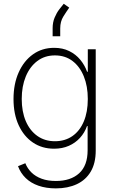

<svg xmlns="http://www.w3.org/2000/svg" viewBox="-20 -806 623 1040"><path d="M282.7 214.4Q230 214.4 188.5 200Q147 185.5 119.1 158.4Q91.3 131.3 77.6 94.2L117.2 78.1Q128.4 106.4 150.4 128.2Q172.4 149.9 205.6 162.1Q238.8 174.3 282.7 174.3Q362.8 174.3 408.7 132.6Q454.6 90.8 454.6 8.3V-123H451.2Q438.5 -86.9 413.3 -59.3Q388.2 -31.7 352.8 -16.1Q317.4 -0.5 272.9 -0.5Q208 -0.5 158.7 -33.7Q109.4 -66.9 81.3 -127.4Q53.2 -188 53.2 -269.5Q53.2 -351.1 81.1 -413.6Q108.9 -476.1 158.4 -511.5Q208 -546.9 273.4 -546.9Q319.3 -546.9 354.7 -529.5Q390.1 -512.2 414.6 -482.7Q439 -453.1 451.7 -417.5H455.6V-539.1H498.5V9.8Q498.5 77.6 471.7 123.3Q444.8 168.9 396 191.7Q347.2 214.4 282.7 214.4ZM277.3 -41Q332 -41 372.1 -68.8Q412.1 -96.7 433.8 -147.9Q455.6 -199.2 455.6 -270Q455.6 -338.9 434.1 -392.1Q412.6 -445.3 372.8 -475.6Q333 -505.9 277.3 -505.9Q222.2 -505.9 181.9 -475.3Q141.6 -444.8 119.6 -391.6Q97.7 -338.4 97.7 -270Q97.7 -201.7 119.6 -150.1Q141.6 -98.6 182.1 -69.8Q222.7 -41 277.3 -41ZM265.1 -609.4V-653.3Q265.1 -685.1 275.9 -710.7Q286.6 -736.3 301 -755.1Q315.4 -773.9 325.2 -785.6L355 -764.6Q339.8 -743.2 323 -716.3Q306.2 -689.5 306.2 -651.9V-609.4Z"/></svg>

Font: Inter 18pt ExtraLight
Style: Regular
Weight: 250
Designer: Rasmus Andersson
Foundry: rsms
Version: Version 4.001;git-66647c0bb